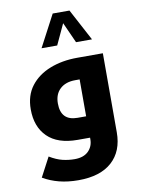

<svg xmlns="http://www.w3.org/2000/svg" viewBox="-108 -866 871 1184"><g transform="rotate(-10 327.0 -274.0)"><path d="M286 246Q220 246 165.5 232Q111 218 65 191L129 70Q172 96 209.5 105Q247 114 285 114Q341 114 371 84.5Q401 55 401 10V0H323Q199 0 135 -63Q71 -126 71 -235Q71 -322 116 -380.5Q161 -439 237.5 -469Q314 -499 409 -499H569V-4Q569 114 496 180Q423 246 286 246ZM400 -134V-365H372Q312 -365 277 -332.5Q242 -300 242 -242Q242 -134 346 -134ZM202 -595 307 -794H412L518 -595H418L360 -724L300 -595Z"/></g></svg>

Font: Noto Kufi Arabic ExtraBold
Style: Regular
Weight: 800
Designer: Monotype Design Team, David Williams, Khaled Hosny
Foundry: Google LLC
Version: Version 2.109; ttfautohint (v1.8.4.7-5d5b)